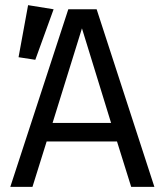

<svg xmlns="http://www.w3.org/2000/svg" viewBox="-20 -725 640 745"><path d="M161 -176 106 0H20L245 -689H355L579 0H489L434 -176ZM411 -248 298 -615 184 -248ZM188 -689 117 -493 52 -503 89 -705Z"/></svg>

Font: FiraDG Mono
Style: Regular
Weight: 400
Designer: Carrois Corporate & Edenspiekermann AG
Foundry: Carrois Corporate GbR & Edenspiekermann AG
Version: Version 3.206